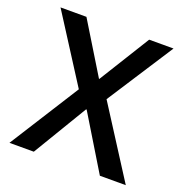

<svg xmlns="http://www.w3.org/2000/svg" viewBox="-126 -812 890 926"><g transform="rotate(20 319.5 -349.0)"><path d="M618 0H485L316 -278H313L146 0H21L247 -357L29 -698H162L321 -438H323L484 -698H609L389 -358Z"/></g></svg>

Font: IBM Plex Sans Hebrew Medm
Style: Regular
Weight: 500
Designer: Mike Abbink, Paul van der Laan, Pieter van Rosmalen, Yanek Iontef
Foundry: Bold Monday
Version: Version 1.3